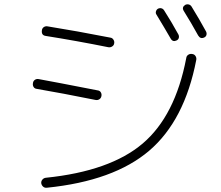

<svg xmlns="http://www.w3.org/2000/svg" viewBox="-20 -850 1040 903"><path d="M174 12Q173 2 179.5 -5.5Q186 -13 196 -14Q498 -45 651 -175Q804 -305 856 -577Q857 -587 865.5 -592.5Q874 -598 884 -596Q894 -595 899.5 -586.5Q905 -578 903 -568Q848 -283 681.5 -141Q515 1 200 33Q190 34 183 28Q176 22 174 12ZM811 -660Q793 -651 783 -668Q756 -715 716 -781Q711 -788 713.5 -796.5Q716 -805 723 -809Q731 -813 739 -811Q747 -809 752 -801Q786 -748 819 -688Q823 -680 821 -672Q819 -664 811 -660ZM851 -827Q859 -831 867.5 -829Q876 -827 881 -819Q918 -759 949 -702Q953 -694 951 -686Q949 -678 941 -674Q923 -665 912 -683Q879 -743 844 -799Q834 -816 851 -827ZM153 -432Q143 -433 138 -441Q133 -449 135 -459Q136 -469 144 -474.5Q152 -480 162 -478Q229 -466 439 -425Q449 -424 454 -416Q459 -408 457 -398Q455 -388 447 -383Q439 -378 429 -380Q270 -412 153 -432ZM517 -646Q516 -637 507.5 -631.5Q499 -626 489 -628Q340 -658 195 -681Q174 -684 177 -707Q178 -717 186 -722.5Q194 -728 204 -726Q341 -704 499 -673Q508 -672 513.5 -663.5Q519 -655 517 -646Z"/></svg>

Font: Rounded Mplus 1c Light
Style: Regular
Weight: 300
Version: Version 1.059.20150529